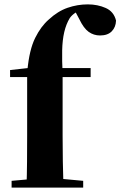

<svg xmlns="http://www.w3.org/2000/svg" viewBox="-20 -857 550 877"><path d="M33 0V-31L145 -41H252L360 -31V0ZM101 0Q103 -59 103.5 -119Q104 -179 104 -238V-505H26V-537L160 -552L104 -522L105 -535Q114 -630 140.5 -683.5Q167 -737 203 -768Q244 -806 289 -821.5Q334 -837 381 -837Q426 -837 463 -820.5Q500 -804 510 -763Q509 -733 490.5 -714Q472 -695 437 -695Q408 -695 385 -711.5Q362 -728 342 -770L318 -815V-824H368V-816Q345 -812 327 -800.5Q309 -789 299 -775Q282 -747 273.5 -710.5Q265 -674 264 -627Q263 -580 266 -521V-238Q266 -179 267 -119Q268 -59 270 0ZM186 -505V-546H394V-505Z"/></svg>

Font: Noto Serif KR ExtraLight Black
Style: Regular
Weight: 900
Version: Version 2.003-H1;hotconv 1.1.1;makeotfexe 2.6.0